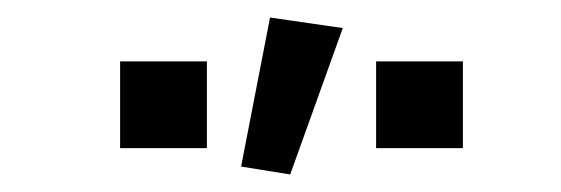

<svg xmlns="http://www.w3.org/2000/svg" viewBox="-20 -770 640 219"><path d="M409 -700H508V-601H409ZM117 -700H216V-601H117ZM371 -738 311 -571 255 -580 288 -750Z"/></svg>

Font: JuliaMono
Style: Bold
Weight: 700
Monospace: yes
Designer: cormullion
Foundry: corm
Version: Version 0.055; ttfautohint (v1.8.4)